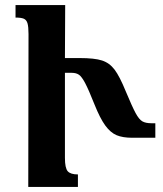

<svg xmlns="http://www.w3.org/2000/svg" viewBox="-20 -734 639 754"><path d="M590 -250V-193H499Q462 -193 438 -203Q414 -213 393.5 -241Q373 -269 351 -324Q328 -382 314.5 -407.5Q301 -433 290 -440.5Q279 -448 262 -448H235V-114Q235 -74 246 -61.5Q257 -49 286 -49V0H91L92 -600Q92 -629 88 -642.5Q84 -656 73.5 -660.5Q63 -665 41 -665V-714H236L235 -506H293Q351 -506 380.5 -496.5Q410 -487 430 -460.5Q450 -434 474 -375Q499 -315 512.5 -290Q526 -265 539 -257.5Q552 -250 575 -250Z"/></svg>

Font: Noto Serif Armenian SmBd Narrow
Style: Regular
Weight: 600
Width: 4
Designer: Monotype Design team
Foundry: Monotype Imaging Inc.
Version: Version 1.000